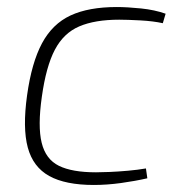

<svg xmlns="http://www.w3.org/2000/svg" viewBox="-20 -514 517 546"><path d="M312 -494Q342 -494 381 -490Q420 -486 451 -475L443 -448Q416 -454 379 -456Q342 -458 319 -458Q250 -458 205.5 -439Q161 -420 136 -372.5Q111 -325 99 -239Q87 -155 98.5 -108Q110 -61 147.5 -42.5Q185 -24 253 -24Q268 -24 292 -25Q316 -26 344 -28.5Q372 -31 395 -35L399 -7Q364 1 324 6.5Q284 12 247 12Q166 12 120 -13.5Q74 -39 59 -94.5Q44 -150 57 -243Q70 -336 99.5 -391Q129 -446 180.5 -470Q232 -494 312 -494Z"/></svg>

Font: Exo 2 ExtraLight
Style: Italic
Weight: 250
Italic angle: -8°
Designer: Natanael Gama
Foundry: Natanael Gama
Version: Version 2.010